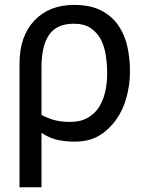

<svg xmlns="http://www.w3.org/2000/svg" viewBox="-20 -581 592 802"><path d="M473.1 -476.6Q500.5 -437.5 511.7 -387.7Q522.9 -337.9 522.9 -281.7Q522.9 -228 508.5 -174.8Q494.1 -121.6 465.3 -81.1Q435.1 -39.1 393.6 -14.2Q352.1 10.7 291 10.7Q259.8 10.7 224.4 4.2Q189 -2.4 153.3 -25.9V201.2H61.5V-314.5Q61.5 -429.7 123.5 -495.1Q185.5 -560.5 289.6 -560.5Q357.4 -560.5 402.1 -537.4Q446.8 -514.2 473.1 -476.6ZM395.5 -136.7Q412.1 -164.6 419.9 -199.7Q427.7 -234.9 427.7 -275.9Q427.7 -310.5 422.1 -348.4Q416.5 -386.2 401.9 -415Q386.2 -444.8 359.1 -463.4Q332 -481.9 288.6 -481.9Q216.8 -481.9 185.1 -435.5Q153.3 -389.2 153.3 -300.8V-100.6Q188.5 -83.5 214.4 -77.6Q240.2 -71.8 274.4 -71.8Q317.4 -71.8 348.1 -90.1Q378.9 -108.4 395.5 -136.7Z"/></svg>

Font: IranNastaliq
Style: Regular
Weight: 400
Designer: Hossein Zahedi
Version: Version 1.5